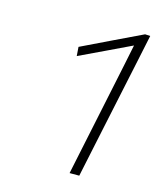

<svg xmlns="http://www.w3.org/2000/svg" viewBox="-79 -820 474 575"><g transform="rotate(15 158.5 -532.0)"><path d="M190 -302Q197.5 -338 204.8 -372.8Q212 -407.5 221 -450L252 -598Q258 -628 264.8 -659.2Q271.5 -690.5 277.5 -721Q241.5 -704 202.5 -685.2Q163.5 -666.5 120 -646L118 -674Q165 -696.5 210.2 -718.5Q255.5 -740.5 301 -762L317 -761Q309 -722 300.5 -682.5Q292 -643 283 -600L251 -449Q242 -406.5 234.8 -372.2Q227.5 -338 220 -302Z"/></g></svg>

Font: Commissioner Thin
Style: Italic
Weight: 100
Italic angle: -12°
Designer: Kostas Bartsokas
Foundry: Kostas Bartsokas
Version: Version 1.000; ttfautohint (v1.8.3)